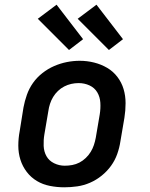

<svg xmlns="http://www.w3.org/2000/svg" viewBox="-20 -790 640 818"><path d="M254 8Q223 8 192.5 2Q162 -4 137 -19Q112 -34 94 -57.5Q76 -81 67 -109.5Q58 -138 58 -169.5Q58 -201 64 -232L80 -332Q85 -359 94.5 -386Q104 -413 120.5 -436.5Q137 -460 160.5 -478.5Q184 -497 210.5 -508.5Q237 -520 264.5 -525.5Q292 -531 320 -531Q351 -531 381 -523.5Q411 -516 436.5 -501Q462 -486 480 -462.5Q498 -439 506.5 -410.5Q515 -382 515 -350.5Q515 -319 510 -288L493 -188Q489 -161 479.5 -134Q470 -107 453 -83.5Q436 -60 413 -41.5Q390 -23 363.5 -11.5Q337 0 309 4Q281 8 254 8ZM256 -84Q272 -84 288 -87Q304 -90 318.5 -97.5Q333 -105 345.5 -117Q358 -129 366.5 -143Q375 -157 380 -172Q385 -187 388 -203L405 -303Q409 -328 407.5 -352.5Q406 -377 394.5 -396.5Q383 -416 361.5 -426Q340 -436 315 -436Q299 -436 283.5 -432.5Q268 -429 253.5 -421.5Q239 -414 227 -402.5Q215 -391 206.5 -377Q198 -363 193 -347.5Q188 -332 186 -317L169 -217Q165 -193 166 -168.5Q167 -144 178 -124.5Q189 -105 210.5 -94.5Q232 -84 256 -84Q256 -84 256 -84Q256 -84 256 -84ZM444 -577 311 -710 391 -770 504 -623ZM274 -577 141 -710 221 -770 334 -623Z"/></svg>

Font: Iosevka Etoile SmBdObl
Style: Regular
Weight: 600
Italic angle: -9°
Designer: Belleve Invis
Foundry: Belleve Invis
Version: Version 15.5.2; ttfautohint (v1.8.4)